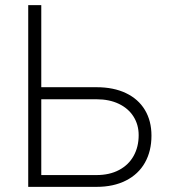

<svg xmlns="http://www.w3.org/2000/svg" viewBox="-20 -727 657 747"><path d="M569.3 -199.2Q569.3 -139.2 543.9 -94.2Q518.6 -49.3 470.2 -24.7Q421.9 0 355.5 0H89.8V-707H140.6V-387.7H355.5Q421.9 -387.7 470 -364.7Q518.1 -341.8 543.7 -299.3Q569.3 -256.8 569.3 -199.2ZM355.5 -45.9Q406.2 -45.9 443.4 -65.7Q480.5 -85.4 500 -120.6Q519.5 -155.8 519.5 -201.2Q519.5 -241.7 499.5 -273.4Q479.5 -305.2 442.4 -323Q405.3 -340.8 355.5 -340.8H140.6V-45.9Z"/></svg>

Font: Pretendard Std ExtraLight
Style: Regular
Weight: 200
Designer: Base glyphs from Inter by Rasmus Andersson; Hangeul glyphs from Noto Sans CJK(Source Han Sans) by Jang Soo-young and Kan
Foundry: Kil Hyung-jin
Version: Version 1.309